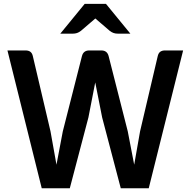

<svg xmlns="http://www.w3.org/2000/svg" viewBox="-20 -986 998 1006"><path d="M939.5 -721.7 759.3 0.5H612.8L515.1 -371.1L479 -554.2L443.4 -371.1L345.7 0.5H198.7L19 -721.7H113.8Q129.9 -721.7 139.4 -714.4Q148.9 -707 152.3 -690.9L244.6 -297.9L275.9 -123L309.1 -297.9L409.2 -691.4Q416.5 -721.7 447.8 -721.7H510.7Q542 -721.7 549.3 -691.4L649.4 -297.9L683.1 -123L713.9 -297.9L806.2 -690.9Q809.6 -707 819.1 -714.4Q828.6 -721.7 844.7 -721.7ZM360.4 -809.6Q373.5 -809.6 383.5 -813Q393.6 -816.4 403.8 -824.2L479.5 -889.2L555.2 -824.2Q565.4 -816.4 575.4 -813Q585.4 -809.6 598.6 -809.6H663.1L535.2 -965.8H423.8L295.9 -809.6Z"/></svg>

Font: Lycee Sans SemiBold
Style: Regular
Weight: 600
Designer: Justin Alvin
Foundry: Alkove Design
Version: Version 1.030